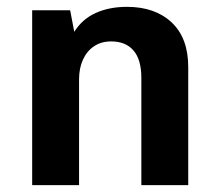

<svg xmlns="http://www.w3.org/2000/svg" viewBox="-20 -541 640 561"><path d="M74 0V-511H185L197 -448Q220 -485 259.5 -503Q299 -521 351 -521Q433 -521 481.5 -475.5Q530 -430 530 -345V0H393V-313Q393 -367 370 -393.5Q347 -420 305 -420Q276 -420 255 -406Q234 -392 222.5 -367Q211 -342 211 -309V0Z"/></svg>

Font: Chivo Mono SemiBold
Style: Regular
Weight: 600
Monospace: yes
Designer: Hector Gatti
Foundry: Omnibus-Type
Version: Version 1.008